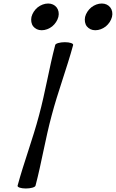

<svg xmlns="http://www.w3.org/2000/svg" viewBox="-20 -1056 659 1092"><path d="M312 -960C317 -980 313 -1000 302 -1014C291 -1028 274 -1036 254 -1036C233 -1036 212 -1028 194 -1014C177 -1000 164 -980 159 -960C155 -940 158 -920 169 -906C180 -892 197 -884 217 -884C238 -884 259 -892 277 -906C294 -920 307 -940 312 -960ZM617 -960C622 -980 618 -1000 607 -1014C596 -1028 579 -1036 559 -1036C538 -1036 517 -1028 499 -1014C482 -1000 469 -980 464 -960C460 -940 463 -920 474 -906C485 -892 502 -884 522 -884C543 -884 564 -892 582 -906C599 -920 612 -940 617 -960ZM294 -800C259 -667 238 -533 202 -400C167 -267 116 -133 80 0C78 9 99 16 127 16C155 16 180 9 182 0C217 -133 238 -267 274 -400C309 -533 360 -667 396 -800C398 -809 377 -816 349 -816C321 -816 296 -809 294 -800Z"/></svg>

Font: Nupuram Medium Oblique
Style: Regular
Weight: 500
Designer: Santhosh Thottingal (santhosh.thottingal@gmail.com)
Foundry: SMC
Version: Version 1.000